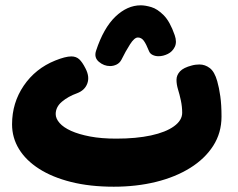

<svg xmlns="http://www.w3.org/2000/svg" viewBox="-20 -695 900 726"><path d="M410.2 11Q320.1 11 248.8 -6.9Q177.6 -24.8 127.8 -56.7Q78 -88.6 51.8 -131.4Q25.6 -174.3 25.6 -224.9Q25.6 -306 69.7 -370.9Q113.9 -435.9 188.7 -466.1Q227.4 -481.7 249.6 -481.7Q267.8 -481.7 279.6 -470.9Q291.3 -460.1 303.3 -436.3Q319.7 -404.9 310.1 -379.2Q300.6 -353.4 271.3 -342.4Q237.9 -330.4 214.2 -310.5Q190.6 -290.6 190.6 -263.6Q190.6 -246.8 205.2 -230Q219.9 -213.2 248.9 -200.1Q278 -187 320.6 -178.9Q363.1 -170.8 419.7 -170.8Q495 -170.8 551 -182.9Q607 -195.1 637.9 -217.5Q668.9 -239.9 668.9 -268.7Q668.9 -291.4 663.9 -315Q658.9 -338.6 653 -357.3Q647.2 -376.7 647.4 -393.8Q647.6 -411 660.7 -425.2Q673.8 -439.3 705.3 -447.4Q712.4 -449.4 719.9 -450.3Q727.4 -451.2 734 -451.2Q755.6 -451.2 773.4 -437.5Q791.3 -423.8 801.4 -388.1Q808.4 -363.8 813 -331.2Q817.6 -298.6 817.6 -254.2Q817.6 -192.6 786.2 -143.7Q754.9 -94.8 699.2 -60.1Q643.4 -25.3 569.7 -7.2Q495.9 11 410.2 11ZM439 -468.9Q432.4 -456.6 420.7 -450.9Q408.9 -445.2 396.2 -445.2Q372.9 -445.2 353.8 -461.4Q334.8 -477.6 343.3 -503.3Q371.6 -589.2 416.4 -632.1Q461.2 -674.9 512.2 -674.9Q529.4 -674.9 552.3 -668.1Q575.2 -661.3 599.1 -637.3Q622.9 -613.2 640.6 -562Q649.7 -535.9 640.9 -517.8Q632.1 -499.7 614.6 -491.1Q597 -482.4 579.2 -482.4Q567.3 -482.4 557.3 -487.2Q547.3 -492 543.6 -501.3Q532.7 -528.7 523.7 -540.9Q514.7 -553.2 501.2 -553.2Q488.1 -553.2 471.6 -527.3Q455 -501.4 439 -468.9Z"/></svg>

Font: Playpen Sans Arabic
Style: Regular
Weight: 400
Designer: Azza Alameddine, Laura Meseguer, Veronika Burian, José Scaglione
Foundry: TypeTogether
Version: Version 2.000